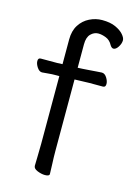

<svg xmlns="http://www.w3.org/2000/svg" viewBox="-111 -768 592 839"><g transform="rotate(15 185.0 -348.5)"><path d="M127 -423H114Q92 -423 79.5 -421.5Q67 -420 50 -419H49Q37 -419 27 -434Q17 -449 17 -462Q17 -476 29 -476H103L127 -477V-589Q127 -628 144 -654.5Q161 -681 188.5 -694.5Q216 -708 245 -708Q282 -708 306 -697Q330 -686 342.5 -671.5Q355 -657 355 -646Q355 -631 345 -615.5Q335 -600 324 -600Q316 -600 309 -611Q298 -632 279 -639.5Q260 -647 244 -647Q225 -647 210 -632Q195 -617 195 -585V-479L216 -480Q228 -481 245.5 -482Q263 -483 279 -484.5Q295 -486 302 -486H303Q316 -486 325.5 -471Q335 -456 335 -443Q335 -428 323 -428Q316 -428 298 -428Q280 -428 260 -428Q240 -428 227 -427L195 -426V-105Q195 -74 196.5 -45Q198 -16 198 1Q198 11 178 11Q162 11 143.5 3.5Q125 -4 125 -17Q125 -29 126 -59.5Q127 -90 127 -116Z"/></g></svg>

Font: Moon Stars Kai T
Style: Regular
Weight: 400
Designer: GuiWonder
Version: Version 1.101